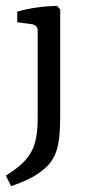

<svg xmlns="http://www.w3.org/2000/svg" viewBox="-37 -443 299 657"><path d="M158 -423C117 -422 64 -416 22 -403V-367L73 -360C85 -358 92 -350 92 -338V-44C92 63 70 103 -17 158L1 194C41 180 82 163 112 137C155 101 169 60 169 -44V-411Z"/></svg>

Font: Yrsa
Style: Regular
Weight: 400
Designer: Anna Giedrys (Yrsa+Rasa design), David Brezina (Yrsa art-direction, Rasa art-direction, design)
Foundry: Rosetta Type Foundry
Version: Version 1.001;PS 1.1;hotconv 1.0.88;makeotf.lib2.5.647800